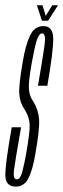

<svg xmlns="http://www.w3.org/2000/svg" viewBox="-36 -705 240 728"><path d="M24 2.5Q56.5 2.5 72.5 -30.5Q88.5 -63.5 98 -121Q115 -216.5 112.2 -252.5Q109.5 -288.5 91 -319Q76.5 -338 73.8 -365Q71 -392 84.5 -467Q93.5 -517.5 102.2 -548Q111 -578.5 123.5 -578.5Q139 -578.5 133 -534.2Q127 -490 108 -380H143.5Q166.5 -512.5 165.8 -559.2Q165 -606 128.5 -606Q94 -606 77 -568.5Q60 -531 50 -469Q34.5 -381 37.2 -347.5Q40 -314 57.5 -289.5Q75 -261.5 76.5 -233.8Q78 -206 63 -121Q55.5 -79 48 -52Q40.5 -25 28 -25Q12.5 -25 17 -60Q21.5 -95 44 -222.5H8.5Q-18 -73 -15.5 -35.2Q-13 2.5 24 2.5ZM123 -626.5H146.5L184 -685H162L137.5 -644.5L125 -685H104Z"/></svg>

Font: Anybody UltraCondensed ExtraLight
Style: Italic
Weight: 250
Width: 1
Italic angle: -10°
Version: Version 1.113;gftools[0.9.25]